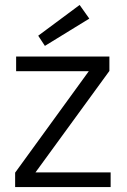

<svg xmlns="http://www.w3.org/2000/svg" viewBox="-20 -754 513 774"><path d="M41 0V-58L338 -467H45V-526H421V-468L123 -59H426V0ZM161 -569 134 -610 301 -734 340 -679Z"/></svg>

Font: DM Sans 9pt Light
Style: Regular
Weight: 300
Version: Version 4.004;gftools[0.9.30]